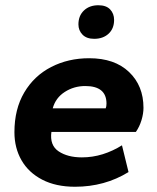

<svg xmlns="http://www.w3.org/2000/svg" viewBox="-20 -702 600 732"><path d="M266 10Q193 10 141 -17Q89 -44 62 -91Q35 -138 35 -198Q35 -286 72.5 -349.5Q110 -413 175 -446.5Q240 -480 320 -480Q417 -480 472 -427.5Q527 -375 527 -291Q527 -269 519.5 -244Q512 -219 498 -199H176Q169 -148 203.5 -125Q238 -102 292 -102Q333 -102 371.5 -114Q410 -126 445 -148L470 -46Q379 10 266 10ZM181 -289H383Q386 -296 386 -307Q386 -374 305 -374Q262 -374 227 -351.5Q192 -329 181 -289ZM339 -554Q310 -554 294.5 -570Q279 -586 279 -609Q279 -642 300 -662Q321 -682 355 -682Q385 -682 400 -666Q415 -650 415 -626Q415 -593 394 -573.5Q373 -554 339 -554Z"/></svg>

Font: Gantari
Style: Bold Italic
Weight: 700
Italic angle: -10°
Designer: Anugrah Pasau
Foundry: Lafontype
Version: Version 1.000; ttfautohint (v1.8.4.7-5d5b)